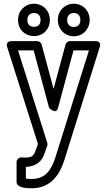

<svg xmlns="http://www.w3.org/2000/svg" viewBox="-20 -774 581 1032"><path d="M119 123C172 121 206 95 220 49L234 9C236 4 235 -2 234 -7L77 -503H161L244 -194C244 -194 282 -155 292 -194L375 -503H458L278 71C256 140 224 188 150 188C138 188 127 187 119 186ZM150 238C255 238 302 162 326 86L516 -521C527 -555 494 -553 492 -553H356C346 -553 335 -545 332 -534L268 -296L204 -534C202 -543 192 -553 180 -553H43C7 -553 18 -522 19 -520L184 0L172 33C161 63 154 73 113 73C110 73 102 72 94 72C83 72 69 82 69 97V204C69 235 121 238 150 238ZM163 -630C140 -630 127 -642 127 -667C127 -691 142 -704 163 -704C184 -704 198 -691 198 -667C198 -642 184 -630 163 -630ZM163 -580C211 -580 248 -616 248 -667C248 -717 210 -754 163 -754C116 -754 77 -718 77 -667C77 -615 115 -580 163 -580ZM377 -629C356 -629 341 -642 341 -667C341 -691 356 -704 377 -704C398 -704 412 -691 412 -667C412 -642 397 -629 377 -629ZM377 -579C425 -579 462 -617 462 -667C462 -717 424 -754 377 -754C330 -754 291 -718 291 -667C291 -616 329 -579 377 -579Z"/></svg>

Font: Asimov
Style: NarOu
Weight: 500
Designer: Google
Version: Version 2.000980; 2014